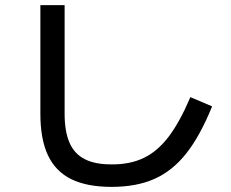

<svg xmlns="http://www.w3.org/2000/svg" viewBox="-20 -729 904 750"><path d="M137.7 -285.2V-709H232.4V-285.2Q232.4 -215.3 251.5 -171.6Q270.5 -127.9 311.3 -107.2Q352.1 -86.4 417 -86.9Q488.3 -86.4 542 -112.3Q595.7 -138.2 639.2 -195.6Q682.6 -252.9 723.6 -349.6L808.6 -313.5Q761.7 -198.2 707.8 -129.9Q653.8 -61.5 583.5 -30.3Q513.2 1 416 1Q319.3 1 258.1 -29.3Q196.8 -59.6 167.2 -122.6Q137.7 -185.5 137.7 -285.2Z"/></svg>

Font: Pretendard GOV Medium
Style: Regular
Weight: 500
Designer: Base glyphs from Inter by Rasmus Andersson; Hangeul glyphs from Noto Sans CJK(Source Han Sans) by Jang Soo-young and Kan
Foundry: Kil Hyung-jin
Version: Version 1.309